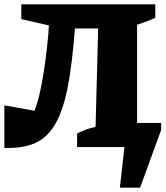

<svg xmlns="http://www.w3.org/2000/svg" viewBox="-42 -677 765 884"><path d="M510 187 531 0H313V-62Q334 -73 354.5 -80.5Q375 -88 398 -93L410 -546H303Q291 -387 270.5 -279.5Q250 -172 214 -108.5Q178 -45 121 -19Q64 7 -22 4V-192L117 -167Q133 -209 145 -266.5Q157 -324 166 -390Q175 -456 181 -525L183 -560L56 -589V-657H673V-595Q656 -587 636 -579.5Q616 -572 589 -563V-111H700V-79L603 187Z"/></svg>

Font: Piazzolla ExtraBold
Style: Regular
Weight: 800
Designer: Juan Pablo del Peral
Foundry: Huerta Tipografica
Version: Version 1.330